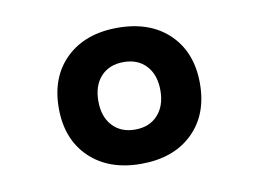

<svg xmlns="http://www.w3.org/2000/svg" viewBox="-50 -774 687 509"><g transform="rotate(-10 293.0 -520.0)"><path d="M293 -336.9Q206.1 -336.9 154.5 -386.5Q103 -436 103 -520Q103 -604 154.5 -653.6Q206.1 -703.1 293 -703.1Q380.4 -703.1 431.6 -653.6Q482.9 -604 482.9 -520Q482.9 -436 431.6 -386.5Q380.4 -336.9 293 -336.9ZM293 -429.2Q331.5 -429.2 354 -453.9Q376.5 -478.5 376.5 -520Q376.5 -562 354 -586.4Q331.5 -610.8 293 -610.8Q254.4 -610.8 231.9 -586.4Q209.5 -562 209.5 -520Q209.5 -478.5 231.9 -453.9Q254.4 -429.2 293 -429.2Z"/></g></svg>

Font: CaskaydiaCove NF SemiBold
Style: Regular
Weight: 600
Designer: Aaron Bell
Foundry: Saja Typeworks
Version: Version 2111.001; VTT 6.35;Nerd Fonts 3.2.1